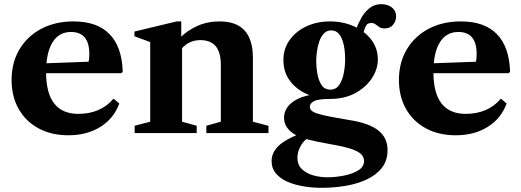

<svg xmlns="http://www.w3.org/2000/svg" viewBox="-20 -637 2492 919"><path d="M307.5 10.5Q225.5 10.5 164.2 -22.8Q103 -56 69.2 -115.8Q35.5 -175.5 35.5 -254Q35.5 -337.5 73 -400.5Q110.5 -463.5 177.2 -499Q244 -534.5 332 -534.5Q445.5 -534.5 504.8 -473.2Q564 -412 567.5 -293L560 -286.5H128V-331.5L403.5 -341.5Q407.5 -352 407.5 -379Q407.5 -484 319.5 -484Q262 -484 231.2 -434Q200.5 -384 200.5 -292Q200.5 -92 355 -92Q462 -92 523.5 -165L551 -141.5Q524.5 -69.5 460.2 -29.5Q396 10.5 307.5 10.5Z M967.5 0V-35L1037 -54.5V-325.5Q1037 -386.5 1012.5 -415.8Q988 -445 939 -445Q877 -445 840 -392V-454.5Q875.5 -490.5 923.8 -512.5Q972 -534.5 1031.5 -534.5Q1190.5 -534.5 1190.5 -360.5V-54.5L1265 -35V0ZM624.5 0V-35L699 -54.5V-435.5L623.5 -463.5V-486L825.5 -534.5H847.5V-450L851.5 -445V-54.5L921.5 -35V0Z M1684.5 -497.5Q1694.5 -525 1710.2 -552.5Q1726 -580 1749.2 -598.5Q1772.5 -617 1805 -617Q1835.5 -617 1855.8 -601.2Q1876 -585.5 1876 -558.5Q1876 -537 1861.8 -519Q1847.5 -501 1821 -501Q1804.5 -501 1795 -507.5Q1785.5 -514 1777.5 -520.5Q1769.5 -527 1756.5 -527Q1738 -527 1730.5 -511.5Q1723 -496 1719 -475.5ZM1561 -208Q1589 -208 1604.2 -231.2Q1619.5 -254.5 1625.8 -288.2Q1632 -322 1632 -354Q1632 -374 1629.5 -397.5Q1627 -421 1619.8 -442.5Q1612.5 -464 1599.5 -477.8Q1586.5 -491.5 1565.5 -491.5Q1544 -491.5 1530 -476.5Q1516 -461.5 1508 -438Q1500 -414.5 1496.8 -388.8Q1493.5 -363 1493.5 -342Q1493.5 -315.5 1499 -284Q1504.5 -252.5 1519 -230.2Q1533.5 -208 1561 -208ZM1560.5 -163.5Q1503 -163.5 1483 -152.8Q1463 -142 1463 -126Q1463 -107.5 1489 -97Q1515 -86.5 1588.5 -73.5L1660.5 -61Q1750 -46 1792.5 -11.2Q1835 23.5 1835 81Q1835 132 1807.5 166.8Q1780 201.5 1734.2 222.5Q1688.5 243.5 1632.5 252.8Q1576.5 262 1519.5 262Q1476 262 1433.5 255Q1391 248 1356.2 233Q1321.5 218 1300.8 193.2Q1280 168.5 1280 133.5Q1280 95 1311.2 63.2Q1342.5 31.5 1416 3L1458 20Q1432 37 1417.8 63.8Q1403.5 90.5 1403.5 119Q1403.5 151 1424 171.5Q1444.5 192 1477.5 201.8Q1510.5 211.5 1547.5 211.5Q1586 211.5 1626.5 203.5Q1667 195.5 1694.8 178.5Q1722.5 161.5 1722.5 134Q1722.5 116.5 1710.5 103Q1698.5 89.5 1668 78.2Q1637.5 67 1582.5 57L1500.5 41.5Q1411.5 24.5 1375.5 -4Q1339.5 -32.5 1339.5 -73.5Q1339.5 -101.5 1356.5 -125Q1373.5 -148.5 1407.8 -164.8Q1442 -181 1493.5 -186.5ZM1560.5 -163.5Q1502 -163.5 1450.8 -185.8Q1399.5 -208 1368 -249.8Q1336.5 -291.5 1336.5 -350Q1336.5 -403 1365.8 -444.8Q1395 -486.5 1445.8 -510.5Q1496.5 -534.5 1560 -534.5Q1621 -534.5 1673 -511.5Q1725 -488.5 1756.8 -447.5Q1788.5 -406.5 1788.5 -352Q1788.5 -306 1760 -262.5Q1731.5 -219 1680.2 -191.2Q1629 -163.5 1560.5 -163.5Z M2161.5 10.5Q2079.5 10.5 2018.2 -22.8Q1957 -56 1923.2 -115.8Q1889.5 -175.5 1889.5 -254Q1889.5 -337.5 1927 -400.5Q1964.5 -463.5 2031.2 -499Q2098 -534.5 2186 -534.5Q2299.5 -534.5 2358.8 -473.2Q2418 -412 2421.5 -293L2414 -286.5H1982V-331.5L2257.5 -341.5Q2261.5 -352 2261.5 -379Q2261.5 -484 2173.5 -484Q2116 -484 2085.2 -434Q2054.5 -384 2054.5 -292Q2054.5 -92 2209 -92Q2316 -92 2377.5 -165L2405 -141.5Q2378.5 -69.5 2314.2 -29.5Q2250 10.5 2161.5 10.5Z"/></svg>

Font: Libre Caslon Text
Style: Regular
Weight: 400
Designer: Pablo Impallari, Rodrigo Fuenzalida, Katja Schimmel
Foundry: Pablo Impallari, Rodrigo Fuenzalida
Version: Version 2.000